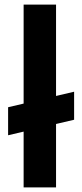

<svg xmlns="http://www.w3.org/2000/svg" viewBox="-20 -809 355 829"><path d="M300 -413V-292L15 -225V-346ZM82 -789H222V0H82Z"/></svg>

Font: Reem Kufi Fun
Style: Regular
Weight: 400
Designer: Khaled Hosny
Version: Version 1.005